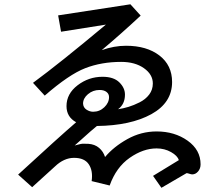

<svg xmlns="http://www.w3.org/2000/svg" viewBox="-20 -810 1040 895"><path d="M64.5 3.9Q256.8 -172.9 335 -240.2Q290 -264.6 290 -315.4Q290 -373 341.8 -412.6Q393.6 -452.1 458 -452.1Q509.8 -452.1 536.1 -426.3Q562.5 -400.4 562.5 -369.1Q562.5 -324.2 530.3 -300.8Q555.7 -304.7 579.6 -312Q603.5 -319.3 630.9 -333Q658.2 -346.7 675.3 -369.1Q692.4 -391.6 692.4 -420.9Q692.4 -462.9 650.9 -492.2Q609.4 -521.5 544.9 -521.5Q453.1 -521.5 377.4 -492.2Q301.8 -462.9 188.5 -364.3L133.8 -423.8Q258.8 -515.6 473.6 -695.3L264.6 -662.1L251 -738.3L587.9 -790L635.7 -737.3Q546.9 -654.3 454.1 -576.2Q511.7 -596.7 567.4 -596.7Q664.1 -596.7 723.1 -551.3Q782.2 -505.9 782.2 -427.7Q782.2 -331.1 685.5 -277.8Q588.9 -224.6 431.6 -222.7Q423.8 -217.8 328.1 -131.8Q329.1 -131.8 343.3 -135.7Q357.4 -139.6 364.7 -140.1Q372.1 -140.6 391.6 -139.6Q421.9 -137.7 441.9 -120.6Q461.9 -103.5 469.7 -78.1Q509.8 -126 573.7 -161.6Q637.7 -197.3 710 -197.3Q793.9 -197.3 854.5 -154.3Q915 -111.3 915 -43.9Q915 -24.4 903.3 -10.7Q891.6 2.9 876 2.9Q871.1 2.9 862.8 0Q854.5 -2.9 849.6 -2.9L732.4 65.4L693.4 9.8L813.5 -63.5Q807.6 -84 777.3 -101.1Q747.1 -118.2 710 -118.2Q647.5 -118.2 584.5 -74.2Q521.5 -30.3 491.2 54.7L407.2 34.2Q414.1 -13.7 394 -43.9Q374 -74.2 325.2 -74.2Q278.3 -74.2 236.3 -34.2L129.9 62.5ZM367.2 -327.1Q368.2 -308.6 383.3 -298.8Q398.4 -289.1 414.1 -289.1Q444.3 -289.1 466.3 -310.1Q488.3 -331.1 488.3 -357.4Q488.3 -372.1 476.6 -381.3Q464.8 -390.6 444.3 -390.6Q413.1 -390.6 390.1 -371.1Q367.2 -351.6 367.2 -327.1Z"/></svg>

Font: Gothic A1 Medium
Style: Regular
Weight: 500
Designer: HanYang I&C Co.,Ltd.
Foundry: HanYang I&C Co.,Ltd.
Version: Version 2.50